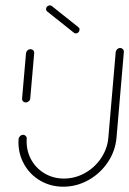

<svg xmlns="http://www.w3.org/2000/svg" viewBox="-20 -704 487 724"><path d="M77 -317.8Q70.7 -317.8 66.7 -322.2Q62.6 -326.7 63.3 -333L78.1 -503.3Q78.9 -509.6 83.7 -514.1Q88.5 -518.5 94.8 -518.5Q101.1 -518.5 105.4 -514.1Q109.6 -509.6 108.9 -503.3L94.1 -333Q93.7 -326.7 88.5 -322.2Q83.3 -317.8 77 -317.8ZM433 -523Q439.3 -523 443.5 -518.3Q447.8 -513.7 447 -507.4L419.3 -184.4Q414.8 -134.1 386.3 -91.9Q357.8 -49.6 313.3 -24.8Q268.9 0 218.9 0Q171.5 0 132.8 -22.2Q94.1 -44.4 71.9 -83Q49.6 -121.5 49.6 -167.8Q49.6 -175.6 50 -179.6Q50.7 -185.9 55.6 -190.7Q60.4 -195.6 67 -195.6Q73 -195.6 77.2 -191.1Q81.5 -186.7 80.7 -180.4L80.4 -171.1Q80.4 -132.2 98.7 -100.2Q117 -68.1 149.3 -49.4Q181.5 -30.7 221.1 -30.7Q263 -30.7 300 -51.3Q337 -71.9 360.9 -107.2Q384.8 -142.6 388.5 -184.4L416.3 -507.4Q417 -513.7 421.9 -518.3Q426.7 -523 433 -523ZM153.7 -669.6Q153.7 -675.6 157.8 -679.6Q161.9 -683.7 167.8 -683.7Q172.6 -683.7 175.2 -681.5L275.9 -601.1Q280 -598.1 280 -593Q280 -586.7 275.9 -582.4Q271.9 -578.1 266.3 -578.1Q261.9 -578.1 258.9 -580.4L158.1 -660.7Q153.7 -664.1 153.7 -669.6Z"/></svg>

Font: 26F Galaxy Sans Ultra Light
Style: Italic
Weight: 200
Italic angle: -5°
Designer: C₂₉H₂₅N₃O₅
Version: Version 1.200